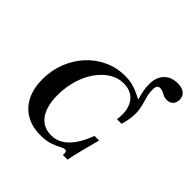

<svg xmlns="http://www.w3.org/2000/svg" viewBox="-198 -938 1118 1118"><g transform="rotate(45 360.5 -379.0)"><path d="M292.7 11.3Q224.2 11.3 174.2 -17.7Q124.2 -46.8 97.6 -100.4Q71 -154 71 -228.2Q71 -301.6 96 -365.7Q121 -429.8 165.7 -478.6Q210.5 -527.4 269.8 -554.8Q329 -582.3 396.8 -582.3Q436.3 -582.3 463.7 -574.6Q491.1 -566.9 511.3 -556.9Q531.5 -546.8 549.2 -538.7Q566.9 -530.6 586.3 -530.6Q592.7 -505.6 594 -480.6Q595.2 -455.6 591.9 -429Q588.7 -402.4 580.6 -370.2H542.7Q550.8 -424.2 538.7 -463.7Q526.6 -503.2 497.2 -524.6Q467.7 -546 423.4 -546Q377.4 -546 336.3 -520.6Q295.2 -495.2 264.1 -450.8Q233.1 -406.5 215.7 -348.4Q198.4 -290.3 198.4 -225Q198.4 -164.5 214.5 -121.4Q230.6 -78.2 261.7 -55.2Q292.7 -32.3 337.1 -32.3Q395.2 -32.3 439.9 -75.4Q484.7 -118.5 519.4 -208.9H557.3Q541.9 -153.2 531.9 -114.5Q521.8 -75.8 515.7 -48.8Q509.7 -21.8 505.6 0H467.7Q468.5 -18.5 465.7 -25.4Q462.9 -32.3 454 -32.3Q441.9 -32.3 422.6 -21.4Q403.2 -10.5 371.8 0.4Q340.3 11.3 292.7 11.3ZM546 -370.2Q559.7 -409.7 562.1 -439.5Q564.5 -469.4 560.1 -493.5Q555.6 -517.7 548.8 -540.3Q541.9 -562.9 536.3 -589.1Q530.6 -615.3 530.6 -648.4Q530.6 -704 561.7 -736.3Q592.7 -768.5 645.2 -768.5Q681.5 -768.5 701.2 -752.8Q721 -737.1 721 -708.1Q721 -683.1 706.5 -668.5Q691.9 -654 668.5 -654Q651.6 -654 639.9 -659.7Q628.2 -665.3 617.3 -671Q606.5 -676.6 593.5 -676.6Q566.9 -676.6 566.9 -641.1Q566.9 -614.5 572.2 -592.7Q577.4 -571 583.9 -549.6Q590.3 -528.2 594.4 -503.6Q598.4 -479 596 -446.8Q593.5 -414.5 580.6 -370.2Z"/></g></svg>

Font: Playfair 9pt
Style: Bold Italic
Weight: 700
Italic angle: -15.6°
Designer: Claus Eggers Sørensen
Foundry: Claus Eggers Sørensen
Version: Version 2.203